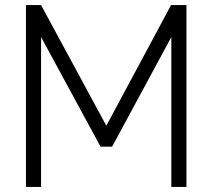

<svg xmlns="http://www.w3.org/2000/svg" viewBox="-20 -742 846 762"><path d="M720 0H660V-595L425 -160H379L143 -595V0H83V-722H143L402 -243L659 -722H720Z"/></svg>

Font: SUIT Light
Style: Regular
Weight: 300
Designer: Sunn Youn; Korean Glyphs from Source Han Sans (Sandoll Communications; Soo-young Jang, Joo-yeon Kang)
Foundry: Sunn
Version: Version 1.006